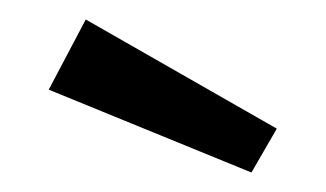

<svg xmlns="http://www.w3.org/2000/svg" viewBox="-20 -817 334 197"><path d="M68 -797 264 -685 238 -640 30 -725Z"/></svg>

Font: FiraGO Book
Style: Regular
Weight: 350
Designer: bBox Type
Foundry: bBox Type GmbH
Version: Version 1.001;PS 001.001;hotconv 1.0.88;makeotf.lib2.5.64775